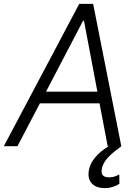

<svg xmlns="http://www.w3.org/2000/svg" viewBox="-37 -747 714 981"><path d="M521.3 159.1C488.6 159.1 478.3 145.2 483.3 116.1C490.4 71.7 532.7 37.3 583.1 0L582.7 -0.4L438.9 -727.3H367.9L-17.4 0H52.2L166.9 -219.1H471.6L513.1 0H518.1C456.7 38 424.4 79.5 416.9 123.9C407 182.9 442.5 214.1 497.9 214.1C528.8 214.1 554 204.2 573.2 192.1L572.4 144.2C558.6 152 542.6 159.1 521.3 159.1ZM198.2 -278.8 387.4 -641H392L460.6 -278.8Z"/></svg>

Font: TID UI Light
Style: Italic
Weight: 300
Italic angle: -9.39999°
Designer: The TID Project Authors
Foundry: Bakken & Bæck
Version: Version 1.001;hotconv 1.0.109;makeotfexe 2.5.65596